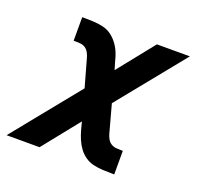

<svg xmlns="http://www.w3.org/2000/svg" viewBox="-117 -637 766 744"><g transform="rotate(20 266.0 -265.0)"><path d="M420 0Q399 0 378.5 -1Q358 -2 339 -6.5Q320 -11 304.5 -22Q289 -33 278 -48Q267 -63 259.5 -80.5Q252 -98 247 -116L238 -150L118 0H-18L204 -274L172 -388Q169 -399 163.5 -409Q158 -419 149 -425Q140 -431 128 -432Q116 -433 103 -433H101V-530H107Q128 -530 148 -529Q168 -528 187.5 -523.5Q207 -519 222 -508Q237 -497 248.5 -482Q260 -467 267.5 -449.5Q275 -432 279 -414L289 -380L409 -530H545L323 -256L354 -142Q357 -131 362.5 -121Q368 -111 377.5 -105Q387 -99 399 -98Q411 -97 424 -97H426V0Z"/></g></svg>

Font: Lode
Style: Bold Italic
Weight: 700
Italic angle: -11°
Monospace: yes
Designer: Belleve Invis
Foundry: Belleve Invis
Version: Version 29.2.0; ttfautohint (v1.8.3)